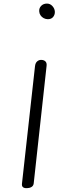

<svg xmlns="http://www.w3.org/2000/svg" viewBox="-20 -1024 366 1045"><path d="M233.5 -665 163.5 -26Q162 -12.5 151.2 -6.2Q140.5 0 127.5 0Q114 1 106 -4.5Q98 -10 99.5 -24L170.5 -663.5Q172.5 -682 183 -690.5Q193.5 -699 205.5 -698Q219.5 -697.5 227.5 -689.5Q235.5 -681.5 233.5 -665ZM240.5 -919.5Q228.5 -919.5 217.8 -925.2Q207 -931 200.5 -940.8Q194 -950.5 193.5 -962Q192 -979.5 204 -992Q216 -1004.5 235.5 -1004.5Q253 -1004.5 265.2 -991Q277.5 -977.5 278.5 -961Q279.5 -944.5 269.5 -932Q259.5 -919.5 240.5 -919.5Z"/></svg>

Font: Edu NSW ACT Hand Pre
Style: Regular
Weight: 400
Designer: Tina and Corey Anderson, Eben Sorkin, Mirko Velimirovic
Foundry: Sorkin Type Co.
Version: Version 2.000